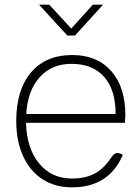

<svg xmlns="http://www.w3.org/2000/svg" viewBox="-20 -797 600 827"><path d="M518 -268H92Q95 -158 148.5 -93Q202 -28 290 -28Q348 -28 388 -49.5Q428 -71 459 -118Q472 -138 485 -138Q496 -138 509 -130Q480 -61 425 -25.5Q370 10 290 10Q217 10 163 -25Q109 -60 79.5 -124.5Q50 -189 50 -276Q50 -410 113.5 -485Q177 -560 291 -560Q398 -560 459 -491Q520 -422 520 -300ZM478 -306Q478 -410 428.5 -466Q379 -522 288 -522Q203 -522 151 -464.5Q99 -407 93 -306ZM148 -777H192L287 -674L380 -777H424L303 -644H270Z"/></svg>

Font: Krub ExtraLight
Style: Regular
Weight: 275
Designer: Ekaluck Peanpanawate
Foundry: Cadson Demak Co.,Ltd.
Version: Version 1.000; ttfautohint (v1.6)